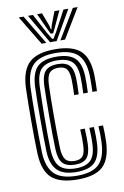

<svg xmlns="http://www.w3.org/2000/svg" viewBox="-89 -836 578 896"><g transform="rotate(-10 200.0 -388.0)"><path d="M206.2 8.5Q122.2 8.5 83.5 -25.9Q44.8 -60.2 41 -141Q39.8 -169 39.2 -210.5Q38.8 -252 38.8 -298Q38.8 -344 39.4 -386Q40 -428 41 -457Q45.5 -539 84.1 -573.8Q122.8 -608.5 204.8 -608.5Q287.2 -608.5 325.1 -574.8Q363 -541 366 -461.2Q366.5 -444.2 366.2 -422.6Q366 -401 365 -382.2H343.5Q344.2 -400.5 344.6 -421.2Q345 -442 344.5 -460.2Q341.8 -530.2 309.5 -560.5Q277.2 -590.8 204.8 -590.8Q133 -590.8 99.9 -559.6Q66.8 -528.5 62.8 -455.8Q61.5 -425.8 60.9 -383.5Q60.2 -341.2 60.4 -296Q60.5 -250.8 61 -210.2Q61.5 -169.8 62.5 -143Q65.8 -73.2 99 -41.2Q132.2 -9.2 206.2 -9.2Q277.5 -9.2 309.4 -39.9Q341.2 -70.5 344.5 -142Q345.2 -159.5 345.1 -176.8Q345 -194 343.5 -219.5H365Q367.5 -178.5 366 -141.2Q362.5 -61 325.6 -26.2Q288.8 8.5 206.2 8.5ZM206.2 -26.8Q144 -26.8 115.4 -55.5Q86.8 -84.2 84 -143.8Q83 -171.5 82.5 -212.8Q82 -254 82 -299.4Q82 -344.8 82.5 -385.8Q83 -426.8 84.2 -454.5Q87.8 -519.8 116.2 -546.5Q144.8 -573.2 204.8 -573.2Q264.5 -573.2 292.5 -547.6Q320.5 -522 322.8 -459.8Q323.8 -425.8 321.8 -382.2H300.2Q302.2 -427.8 301.2 -459.2Q299.2 -514 275.6 -534.9Q252 -555.8 204.8 -555.8Q157.8 -555.8 133.2 -533.9Q108.8 -512 105.8 -453Q105 -433.8 104.2 -396.5Q103.5 -359.2 103 -314.1Q102.5 -269 102.8 -225.1Q103 -181.2 104.2 -148.8Q107.2 -90.2 131.6 -67.2Q156 -44.2 206.2 -44.2Q253 -44.2 275.9 -65.8Q298.8 -87.2 301.2 -143Q301.8 -158.8 301.8 -175.5Q301.8 -192.2 300.2 -219.5H321.8Q323.5 -190.8 323.5 -174.8Q323.5 -158.8 322.8 -142.5Q320 -80.2 293.2 -53.5Q266.5 -26.8 206.2 -26.8ZM206.2 -61.8Q166.2 -61.8 147.5 -81.2Q128.8 -100.8 127 -149.2Q126 -177 125.5 -217Q125 -257 125.1 -300.8Q125.2 -344.5 125.8 -384.4Q126.2 -424.2 127.2 -451.8Q129.8 -502 149 -520.1Q168.2 -538.2 204.8 -538.2Q243.5 -538.2 261 -519.9Q278.5 -501.5 279.8 -457.2Q280 -444.8 279.9 -426.2Q279.8 -407.8 278.5 -382.2H257Q258 -406.2 258.2 -425Q258.5 -443.8 258 -456.5Q257 -491 245.2 -505.9Q233.5 -520.8 204.8 -520.8Q176.8 -520.8 163.8 -505.4Q150.8 -490 149 -450.5Q148 -424.2 147.4 -385.1Q146.8 -346 146.8 -302.5Q146.8 -259 147.2 -218.6Q147.8 -178.2 148.8 -149.2Q150.5 -111.2 163.5 -95.2Q176.5 -79.2 206.2 -79.2Q234.5 -79.2 245.8 -94.6Q257 -110 258 -145.5Q258.5 -161.2 258.5 -175.8Q258.5 -190.2 257 -219.5H278.5Q280 -194.2 280.1 -176.2Q280.2 -158.2 279.8 -145.2Q277.8 -99.8 261 -80.8Q244.2 -61.8 206.2 -61.8ZM65.2 -784H87.8L171.2 -644.8H149.2ZM109 -784H132.2L183.2 -688.5L201.8 -658.2H207.8L226 -688.5L277 -784H300.2L220.2 -644.8H189.2ZM152.2 -784H175.5L199 -721.8L203 -703.8H206.2L210.5 -721.8L234.5 -784H257.8L223 -709.2L210.8 -683.5H198.8L186.5 -709.2ZM321.5 -784H344.2L260 -644.8H238Z"/></g></svg>

Font: Big Shoulders Inline Display
Style: Bold
Weight: 700
Designer: Patric King
Foundry: XO Type Co
Version: Version 1.000